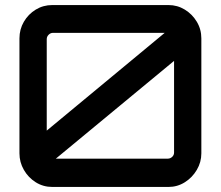

<svg xmlns="http://www.w3.org/2000/svg" viewBox="-20 -740 874 760"><path d="M187 0Q151 0 121.5 -18.5Q92 -37 74.5 -67.5Q57 -98 57 -133V-588Q57 -624 74.5 -654Q92 -684 121.5 -702Q151 -720 187 -720H647Q682 -720 711.5 -702Q741 -684 759 -654Q777 -624 777 -588V-133Q777 -98 759 -67.5Q741 -37 711.5 -18.5Q682 0 647 0H187ZM201 -112H644Q654 -112 661.5 -119Q669 -126 669 -136V-499ZM165 -223 632 -610H190Q180 -610 172.5 -602.5Q165 -595 165 -585Z"/></svg>

Font: Orbitron Medium
Style: Regular
Weight: 500
Designer: Matt McInerney
Foundry: The League of Moveable Type
Version: Version 2.001